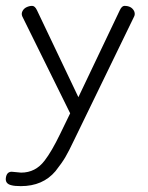

<svg xmlns="http://www.w3.org/2000/svg" viewBox="-51 -405 503 654"><path d="M-11 180 21 183Q70 183 101 142Q125 111 154 51L188 -19L25 -349Q21 -358 25.5 -367Q30 -376 39.5 -380.5Q49 -385 58.5 -385Q68 -385 75 -370L216 -74L357 -370Q364 -385 373 -385Q397 -385 406 -367Q408 -362 408 -357.5Q408 -353 406 -349L202 71Q183 111 171.5 130.5Q160 150 138 178Q95 229 20 229Q-1 229 -12 226Q-34 221 -31 200.5Q-28 180 -11 180Z"/></svg>

Font: Flamenco
Style: Regular
Weight: 400
Designer: Luciano Vergara
Foundry: Luciano Vergara
Version: Version 1.003